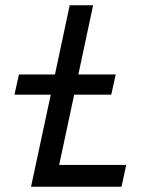

<svg xmlns="http://www.w3.org/2000/svg" viewBox="-20 -710 575 730"><path d="M98 0 173 -350H35L52 -427H189L245 -690H334L278 -427H420L403 -350H262L205 -83H460L442 0Z"/></svg>

Font: Radio Canada Condensed
Style: Italic
Weight: 400
Width: 3
Italic angle: -12°
Designer: Charles Daoud, Etienne Aubert Bonn, Alexandre Saumier Demers, Jacques Le Bailly
Foundry: Radio-Canada
Version: Version 2.104; ttfautohint (v1.8.4.7-5d5b);gftools[0.9.28.de